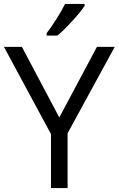

<svg xmlns="http://www.w3.org/2000/svg" viewBox="-20 -951 600 971"><path d="M279.8 -356.9 470.2 -713.9H560.1L321.8 -276.9V0H237.8V-272.9L0 -713.9H90.8ZM215.8 -783.2Q239.3 -813.5 266.4 -856.4Q293.5 -899.4 309.1 -931.2H407.7V-920.9Q386.2 -889.2 343.8 -842.8Q301.3 -796.4 270 -771H215.8Z"/></svg>

Font: Zoram GWebM
Style: Regular
Weight: 400
Foundry: Ascender Corporation
Version: Version 1.000